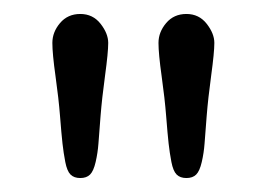

<svg xmlns="http://www.w3.org/2000/svg" viewBox="-20 -745 382 275"><path d="M218 -712Q229 -725 247 -725Q265 -725 276 -711Q287 -697 287 -683.5Q287 -670 282.5 -637Q278 -604 276 -578.5Q274 -553 273 -539.5Q272 -526 269 -513Q266 -500 261 -495Q256 -490 247 -490Q238 -490 233 -495Q228 -500 225.5 -513Q223 -526 221.5 -539.5Q220 -553 218 -578.5Q216 -604 211.5 -636Q207 -668 207 -683.5Q207 -699 218 -712ZM66 -712Q77 -725 95 -725Q113 -725 124 -711Q135 -697 135 -683.5Q135 -670 130.5 -637Q126 -604 124 -578.5Q122 -553 121 -539.5Q120 -526 117 -513Q114 -500 109 -495Q104 -490 95 -490Q86 -490 81 -495Q76 -500 73.5 -513Q71 -526 69.5 -539.5Q68 -553 66 -578.5Q64 -604 59.5 -636Q55 -668 55 -683.5Q55 -699 66 -712Z"/></svg>

Font: Delius Swash Caps
Style: Regular
Weight: 400
Designer: Natalia Raices
Foundry: Natalia Raices
Version: Version 1.002